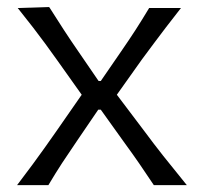

<svg xmlns="http://www.w3.org/2000/svg" viewBox="-20 -540 592 560"><path d="M29.8 0Q56.2 -34.7 75.2 -60.5Q94.2 -86.4 110.6 -109.4Q127 -132.3 145 -158.2L218.3 -263.7L147.9 -362.8Q129.4 -389.2 112.5 -411.9Q95.7 -434.6 76.7 -459.5Q57.6 -484.4 31.7 -516.6L123.5 -519.5Q147 -482.4 166.5 -452.4Q186 -422.4 209 -389.2L267.6 -303.7H273.9L333 -389.6Q356 -422.9 374.8 -451.9Q393.6 -481 415 -516.6H507.8Q481.4 -482.9 463.1 -459Q444.8 -435.1 429 -413.8Q413.1 -392.6 394 -366.7L320.8 -263.7L400.9 -157.7Q428.7 -120.1 456.3 -85.2Q483.9 -50.3 524.9 0H428.7Q406.2 -33.7 386.5 -62.5Q366.7 -91.3 341.3 -126L273.9 -220.2H266.6L205.1 -129.9Q180.7 -94.2 161.6 -65.2Q142.6 -36.1 121.1 0Z"/></svg>

Font: Pinar-DS1-FD Regular
Style: Regular
Weight: 400
Designer: Amin Abedi
Version: Version 3.000